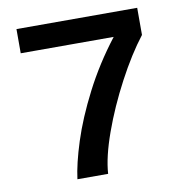

<svg xmlns="http://www.w3.org/2000/svg" viewBox="-82 -821 868 899"><g transform="rotate(-10 352.0 -371.0)"><path d="M629 -742H55V-627H497C439.7 -553 390.7 -476.3 350 -397C309.3 -317.7 278 -243.7 256 -175C234 -106.3 220 -48 214 0H360C363.3 -52.7 378.5 -116.7 405.5 -192C432.5 -267.3 466.2 -343 506.5 -419C546.8 -495 587.7 -559.7 629 -613Z"/></g></svg>

Font: Morrison SemiBold
Style: Regular
Weight: 600
Designer: Pablo Impallari, Rodrigo Fuenzalida (Modified by Dan O. Williams)
Version: Version 0.030; ttfautohint (v1.8.1)